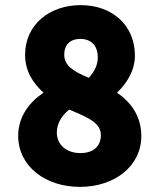

<svg xmlns="http://www.w3.org/2000/svg" viewBox="-20 -693 620 750"><path d="M202 -175C202 -210 220 -240 250 -265C333 -231 374 -210 374 -165C374 -122 345 -95 294 -95C239 -95 202 -128 202 -175ZM327 -389C264 -415 231 -438 231 -479C231 -520 256 -541 293 -541C338 -541 362 -513 362 -469C362 -441 351 -416 327 -389ZM51 -163C51 -42 159 37 292 37C430 37 532 -46 532 -161C532 -243 488 -296 437 -331C473 -365 507 -415 507 -476C507 -593 420 -673 295 -673C175 -673 78 -598 78 -479C78 -415 109 -368 150 -331C99 -297 51 -241 51 -163Z"/></svg>

Font: Falling Sky
Style: Blk
Weight: 900
Designer: Paul D. Hunt
Foundry: Adobe Systems Incorporated
Version: Version 1.02